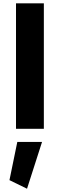

<svg xmlns="http://www.w3.org/2000/svg" viewBox="-20 -770 357 1148"><path d="M83.5 78.6H231.4L141.6 358.4L36.6 307.1ZM242.2 0H75.7V-750H242.2Z"/></svg>

Font: Estedad-FD ExtraBold
Style: Regular
Weight: 800
Designer: Amin Abedi
Version: Version 7.3